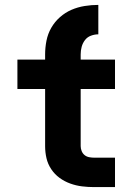

<svg xmlns="http://www.w3.org/2000/svg" viewBox="-20 -763 540 783"><path d="M164 -541Q164 -569 169.5 -597Q175 -625 189 -649.5Q203 -674 224.5 -693Q246 -712 271.5 -723Q297 -734 325 -738.5Q353 -743 381 -743V-623Q366 -623 351 -617.5Q336 -612 326.5 -599.5Q317 -587 313 -572Q309 -557 309 -541ZM449 0H364Q339 0 314.5 -3Q290 -6 266.5 -14.5Q243 -23 223 -37.5Q203 -52 189 -73Q175 -94 169.5 -118Q164 -142 164 -167V-400H51V-520H164V-541H309V-520H449V-400H309V-167Q309 -157 313 -147Q317 -137 325 -130.5Q333 -124 343.5 -122Q354 -120 364 -120H449Z"/></svg>

Font: Iosevka Aile Heavy
Style: Regular
Weight: 900
Designer: Belleve Invis
Foundry: Belleve Invis
Version: Version 31.1.0; ttfautohint (v1.8.4)